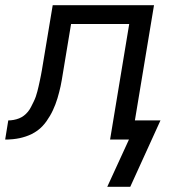

<svg xmlns="http://www.w3.org/2000/svg" viewBox="-54 -540 674 743"><path d="M361 183 445 0H372L446 -447H221L185 -230Q183 -218 180.5 -206.5Q178 -195 175 -183.5Q172 -172 168.5 -160Q165 -148 160.5 -136.5Q156 -125 151 -114Q146 -103 139.5 -92Q133 -81 126 -71Q119 -61 110 -51.5Q101 -42 90.5 -34.5Q80 -27 69 -21.5Q58 -16 46 -12Q34 -8 22.5 -5.5Q11 -3 -3 -1.5Q-17 0 -24 0H-34L-22 -74Q-12 -74 -1 -76Q10 -78 20 -82Q30 -86 38.5 -92.5Q47 -99 54 -107.5Q61 -116 66 -126Q71 -136 76 -146Q81 -156 84.5 -166Q88 -176 90.5 -186Q93 -196 95.5 -206.5Q98 -217 100 -227Q102 -237 104.5 -249Q107 -261 108 -268L150 -520H542L468 -74H567L450 183Z"/></svg>

Font: Iosevka Aile Oblique
Style: Regular
Weight: 400
Italic angle: -9°
Designer: Belleve Invis
Foundry: Belleve Invis
Version: Version 31.1.0; ttfautohint (v1.8.4)